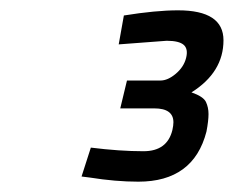

<svg xmlns="http://www.w3.org/2000/svg" viewBox="-20 -820 453 372"><path d="M413 -742Q413 -680 351 -641Q374 -633 379 -622.5Q384 -612 384 -599Q384 -586 380 -565Q355 -468 248 -468Q204 -468 154 -476L138 -478L156 -534Q212 -527 258 -527Q304 -527 314 -568Q316 -577 316 -583Q316 -610 279 -610H213L226 -664H291Q305 -664 320.5 -677Q336 -690 340.5 -707.5Q345 -725 336 -733Q327 -741 303 -741L210 -734L220 -790Q282 -800 325 -800Q413 -800 413 -742Z"/></svg>

Font: Titillium Web
Style: Italic
Weight: 400
Italic angle: -13°
Version: Version 1.002;PS 57.000;hotconv 1.0.70;makeotf.lib2.5.55311